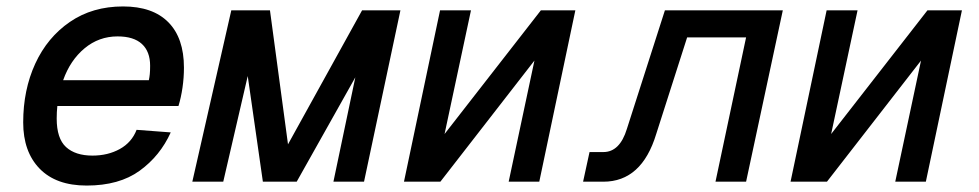

<svg xmlns="http://www.w3.org/2000/svg" viewBox="-20 -564 3040 596"><path d="M249 12Q154 12 103 -40.5Q52 -93 52 -184Q52 -285 89.5 -366.5Q127 -448 197 -496Q267 -544 362 -544Q454 -544 502.5 -495Q551 -446 551 -354Q551 -323 546.5 -292Q542 -261 534 -235H158Q156 -216 156 -196Q156 -134 185 -107.5Q214 -81 267 -81Q315 -81 352 -101.5Q389 -122 404 -161L510 -153Q477 -80 413.5 -34Q350 12 249 12ZM345 -451Q287 -451 242.5 -414Q198 -377 176 -315H442Q444 -324 445 -334Q446 -344 446 -360Q446 -404 420.5 -427.5Q395 -451 345 -451Z M577 0 698 -532H818L874 -116L1104 -532H1223L1110 0H1015L1083 -324L901 0H796L749 -328L673 0Z M1234 0 1346 -532H1442L1360 -148L1659 -532H1766L1654 0H1559L1639 -376L1347 0Z M1790 0 1810 -92H1853Q1904 -92 1926 -164L2044 -532H2410L2296 0H2201L2296 -448H2113L2017 -148Q1972 0 1853 0Z M2434 0 2546 -532H2642L2560 -148L2859 -532H2966L2854 0H2759L2839 -376L2547 0Z"/></svg>

Font: Geist Mono Medium
Style: Italic
Weight: 500
Italic angle: -12°
Monospace: yes
Designer: Basement.studio, Andrés Briganti, Mateo Zaragoza
Foundry: Basement.studio, Vercel, Andrés Briganti, Guido Ferreyra, Mateo Zaragoza
Version: Version 1.500; ttfautohint (v1.8.4.7-5d5b)